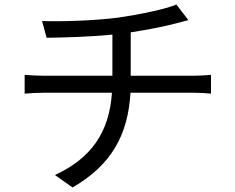

<svg xmlns="http://www.w3.org/2000/svg" viewBox="-20 -788 1040 849"><path d="M558 -453V-645C630 -656 707 -671 756 -684L813 -699L760 -768C711 -747 593 -723 502 -710C394 -696 242 -692 166 -695L186 -621C263 -622 376 -625 477 -635V-453H176C146 -453 111 -455 89 -457V-374C112 -376 146 -378 178 -378H475C463 -199 380 -87 223 -14L301 41C473 -59 546 -191 557 -378H836C861 -378 891 -376 913 -374V-457C892 -455 856 -453 834 -453Z"/></svg>

Font: Noto Sans CJK SC Regular
Style: Regular
Weight: 400
Designer: Ryoko NISHIZUKA (kana & ideographs); Paul D. Hunt (Latin, Greek & Cyrillic); Wenlong ZHANG (bopomofo); Sandoll Communica
Foundry: Adobe Systems Incorporated
Version: Version 1.004;PS 1.004;hotconv 1.0.82;makeotf.lib2.5.63406